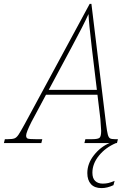

<svg xmlns="http://www.w3.org/2000/svg" viewBox="-80 -734 678 985"><path d="M525 -20 520 0H353L358 -20H393Q423 -20 431 -27.5Q439 -35 439 -63Q439 -67 435 -123L420 -248H156L81 -108Q54 -54 54 -39Q54 -26 62.5 -23Q71 -20 103 -20H137L132 0H-60L-55 -20H-40Q-17 -20 -6 -24Q5 -28 15 -43Q25 -58 47 -98L380 -714H389L464 -98Q469 -59 473 -44Q477 -29 484 -24.5Q491 -20 509 -20ZM417 -273 391 -489Q376 -616 374 -662Q349 -606 288 -493L170 -273ZM368 154Q368 105 402 62Q436 19 482 0H515Q461 23 427.5 64.5Q394 106 394 152Q394 181 408.5 194.5Q423 208 447 208Q463 208 475.5 205Q488 202 508 194L502 216Q470 231 441 231Q405 231 386.5 210.5Q368 190 368 154Z"/></svg>

Font: Noto Serif NarrowThin
Style: Italic
Weight: 250
Width: 4
Italic angle: -12°
Designer: Monotype Design Team
Foundry: Monotype Imaging Inc.
Version: Version 1.001